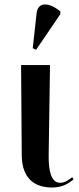

<svg xmlns="http://www.w3.org/2000/svg" viewBox="-20 -826 353 856"><path d="M141 -604 249 -763V-775C201 -815 149 -821 143 -766L126 -611ZM212 10C259 10 288 -9 308 -27L302 -36C287 -25 270 -11 248 -11C207 -11 196 -68 197 -135L203 -536H74L77 -131C79 -30 134 10 212 10Z"/></svg>

Font: Noto Serif Display SemiCondensed SemiBold
Style: Regular
Weight: 600
Width: 4
Designer: Monotype Design Team
Foundry: Monotype Imaging Inc.
Version: Version 2.009